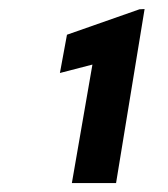

<svg xmlns="http://www.w3.org/2000/svg" viewBox="-20 -730 372 424"><path d="M299.3 -710 236.3 -325.7H138.7L184.1 -587.4L112.3 -568.8L127.9 -653.3L288.1 -709.5Z"/></svg>

Font: Roboto Condensed ExtraBold
Style: Italic
Weight: 800
Italic angle: -12°
Designer: Christian Robertson
Foundry: Google
Version: Version 3.008; 2023